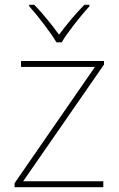

<svg xmlns="http://www.w3.org/2000/svg" viewBox="-20 -876 496 803"><path d="M216 -699H238C262 -740 317 -809 354 -850V-856H333C296 -819 255 -769 227 -731C199 -769 160 -819 123 -856H102V-850C139 -809 192 -740 216 -699ZM412 -93V-118H77L415 -606V-621H68V-596H377L41 -110V-93Z"/></svg>

Font: Noto Sans Kannada UI Thin
Style: Regular
Weight: 100
Designer: Jelle Bosma - Monotype Design Team
Foundry: Monotype Imaging Inc.
Version: Version 2.005